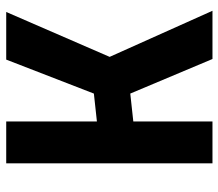

<svg xmlns="http://www.w3.org/2000/svg" viewBox="-64 -656 720 633"><g transform="rotate(-90 296.5 -340.0)"><path d="M418 0 304 -271 212 -261V0H74V-680H212V-381L304 -391L416 -680H573L425 -339L577 0Z"/></g></svg>

Font: TitilliumText
Style: ExtraBold
Weight: 800
Designer: Accademia di Belle Arti di Urbino and others
Foundry: Accademia di Belle Arti di Urbino and others.
Version: Version 60.001